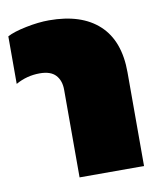

<svg xmlns="http://www.w3.org/2000/svg" viewBox="-73 -605 553 660"><g transform="rotate(-10 203.5 -275.0)"><path d="M152 -306Q152 -338 134.5 -357Q117 -376 79 -376Q34 -376 -5 -354V-520Q17 -532 61 -541Q105 -550 142 -550Q255 -550 316 -493.5Q377 -437 377 -327V0H152Z"/></g></svg>

Font: Prompt Black
Style: Regular
Weight: 900
Designer: Katatrad Team
Foundry: CadsonDemak
Version: Version 1.000